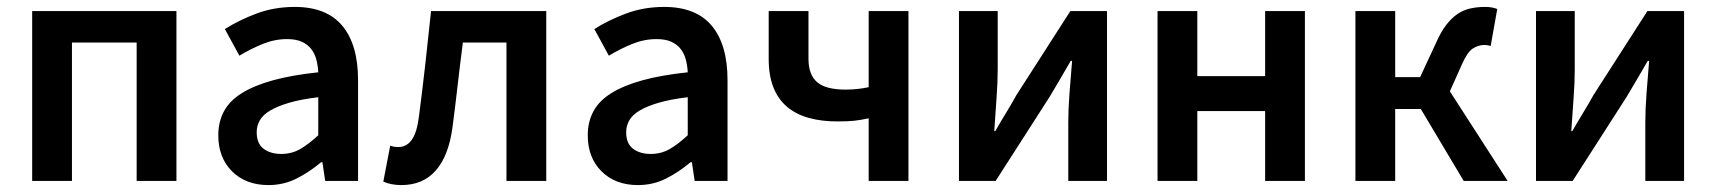

<svg xmlns="http://www.w3.org/2000/svg" viewBox="-20 -523 4961 555"><path d="M73 0V-491H490V0H375V-400H188V0Z M756 12Q691 12 651 -27.5Q611 -67 611 -132Q611 -171 627.5 -201.5Q644 -232 679.5 -254Q715 -276 769.5 -291Q824 -306 900 -314Q899 -333 894.5 -350.5Q890 -368 879.5 -381.5Q869 -395 852 -402.5Q835 -410 810 -410Q774 -410 739.5 -396Q705 -382 672 -362L630 -439Q671 -465 722 -484Q773 -503 832 -503Q924 -503 969.5 -448.5Q1015 -394 1015 -291V0H920L912 -54H908Q875 -26 837.5 -7Q800 12 756 12ZM793 -78Q823 -78 847.5 -92Q872 -106 900 -132V-242Q850 -236 816 -226Q782 -216 761 -203.5Q740 -191 731 -175Q722 -159 722 -141Q722 -108 742 -93Q762 -78 793 -78Z M1140 12Q1111 12 1088 2L1108 -102Q1113 -100 1118.5 -99Q1124 -98 1132 -98Q1155 -98 1170 -118.5Q1185 -139 1191 -186Q1201 -263 1209.5 -338.5Q1218 -414 1226 -491H1559V0H1444V-400H1318Q1310 -339 1303 -277.5Q1296 -216 1288 -155Q1277 -73 1240 -30.5Q1203 12 1140 12Z M1824 12Q1759 12 1719 -27.5Q1679 -67 1679 -132Q1679 -171 1695.5 -201.5Q1712 -232 1747.5 -254Q1783 -276 1837.5 -291Q1892 -306 1968 -314Q1967 -333 1962.5 -350.5Q1958 -368 1947.5 -381.5Q1937 -395 1920 -402.5Q1903 -410 1878 -410Q1842 -410 1807.5 -396Q1773 -382 1740 -362L1698 -439Q1739 -465 1790 -484Q1841 -503 1900 -503Q1992 -503 2037.5 -448.5Q2083 -394 2083 -291V0H1988L1980 -54H1976Q1943 -26 1905.5 -7Q1868 12 1824 12ZM1861 -78Q1891 -78 1915.5 -92Q1940 -106 1968 -132V-242Q1918 -236 1884 -226Q1850 -216 1829 -203.5Q1808 -191 1799 -175Q1790 -159 1790 -141Q1790 -108 1810 -93Q1830 -78 1861 -78Z M2491 0V-181Q2468 -176 2449.5 -174Q2431 -172 2400 -172Q2355 -172 2318.5 -182Q2282 -192 2256 -213.5Q2230 -235 2216 -269.5Q2202 -304 2202 -353V-491H2317V-353Q2317 -307 2342 -285.5Q2367 -264 2424 -264Q2459 -264 2491 -271V-491H2606V0Z M2752 0V-491H2864V-322Q2864 -284 2860.5 -237.5Q2857 -191 2854 -144H2857Q2870 -167 2888 -196.5Q2906 -226 2918 -248L3074 -491H3180V0H3068V-169Q3068 -207 3071.5 -253.5Q3075 -300 3079 -347H3075Q3062 -324 3044.5 -294.5Q3027 -265 3014 -243L2858 0Z M3326 0V-491H3441V-303H3637V-491H3752V0H3637V-202H3441V0Z M3898 0V-491H4013V-300H4085L4131 -399Q4145 -431 4160.5 -451Q4176 -471 4193 -482.5Q4210 -494 4230 -498.5Q4250 -503 4273 -503Q4293 -503 4308 -497L4289 -390Q4280 -393 4271 -393Q4253 -393 4237 -382.5Q4221 -372 4205 -335L4171 -259L4338 0H4211L4087 -208H4013V0Z M4420 0V-491H4532V-322Q4532 -284 4528.5 -237.5Q4525 -191 4522 -144H4525Q4538 -167 4556 -196.5Q4574 -226 4586 -248L4742 -491H4848V0H4736V-169Q4736 -207 4739.5 -253.5Q4743 -300 4747 -347H4743Q4730 -324 4712.5 -294.5Q4695 -265 4682 -243L4526 0Z"/></svg>

Font: CV Source Sans Light
Style: Bold
Weight: 600
Designer: Paul D. Hunt
Foundry: Adobe Systems Incorporated
Version: Version 3.001